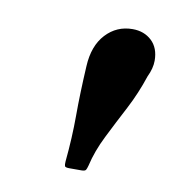

<svg xmlns="http://www.w3.org/2000/svg" viewBox="-45 -802 321 358"><g transform="rotate(10 115.0 -623.0)"><path d="M222 -679Q211 -645.5 194.8 -614.5Q178.5 -583.5 163.8 -554Q149 -524.5 142.5 -496Q141 -490.5 139.5 -487.8Q138 -485 131 -485H108Q100.5 -485 99.5 -487.5Q98.5 -490 99 -496.5Q103.5 -542.5 103.5 -583.8Q103.5 -625 106.5 -678Q108.5 -717 129 -739Q149.5 -761 179.5 -761Q201.5 -761 215.8 -747.5Q230 -734 230 -710Q230 -695.5 222 -679Z"/></g></svg>

Font: Besley* Medium
Style: Italic
Weight: 500
Italic angle: -13°
Designer: Owen Earl
Foundry: indestructible type*
Version: Version 3.000; ttfautohint (v1.8.3)